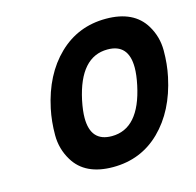

<svg xmlns="http://www.w3.org/2000/svg" viewBox="-86 -626 744 729"><g transform="rotate(-15 286.0 -261.5)"><path d="M223.6 -262.2Q215.3 -222.2 215.3 -193.8Q215.3 -100.6 297.9 -100.6Q406.2 -100.6 440.4 -262.2Q448.7 -301.3 448.7 -330.1Q448.7 -422.9 366.2 -422.9Q258.3 -422.9 223.6 -262.2ZM100.6 -262.2Q127.4 -388.7 204.1 -462.9Q280.8 -537.1 390.4 -537.1Q500 -537.1 544.4 -463.4Q571.8 -418 571.8 -364.3Q571.8 -310.5 561.5 -262.2Q534.7 -135.3 458.5 -60.5Q382.3 14.2 272.5 14.2Q162.6 14.2 118.2 -59.6Q90.3 -105.5 90.3 -159.7Q90.3 -213.9 100.6 -262.2Z"/></g></svg>

Font: Tuffy
Style: BoldItalic
Weight: 700
Italic angle: -12°
Designer: Thatcher Ulrich, Karoly Barta, Michael Everson
Version: Version 001.271